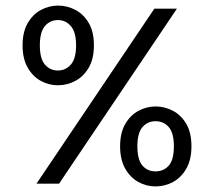

<svg xmlns="http://www.w3.org/2000/svg" viewBox="-20 -659 766 689"><path d="M538 10Q505 10 476 -6.2Q447 -22.5 429 -54.5Q411 -86.5 411 -134Q411 -182.5 429.5 -214.2Q448 -246 477.2 -261.5Q506.5 -277 538 -277Q571 -277 600.5 -261.5Q630 -246 648.5 -214.5Q667 -183 667 -134Q667 -86.5 649 -54.5Q631 -22.5 601.5 -6.2Q572 10 538 10ZM188 -353Q155 -353 126 -369Q97 -385 79 -417Q61 -449 61 -496Q61 -544.5 79.5 -576.2Q98 -608 127.2 -623.5Q156.5 -639 188 -639Q221 -639 250.5 -623.5Q280 -608 298.5 -576.5Q317 -545 317 -496Q317 -448 298.5 -416.2Q280 -384.5 250.5 -368.8Q221 -353 188 -353ZM192 0H111L534 -628H615ZM538 -44Q567.5 -44 585.8 -65Q604 -86 604 -134Q604 -181.5 585.8 -202.8Q567.5 -224 538 -224Q509.5 -224 491.2 -202.8Q473 -181.5 473 -134Q473 -86 491 -65Q509 -44 538 -44ZM188 -406Q215.5 -406 234.2 -427.2Q253 -448.5 253 -496Q253 -544 234.2 -565.5Q215.5 -587 188 -587Q159.5 -587 141.2 -565.5Q123 -544 123 -496Q123 -448.5 141.2 -427.2Q159.5 -406 188 -406Z"/></svg>

Font: Betina Sans
Style: Regular
Weight: 400
Designer: Jonathan Pinhorn (font) & Cristiano Sobral (main changes)
Version: Version 2.001;April 28, 2021;FontCreator 13.0.0.2655 32-bit;